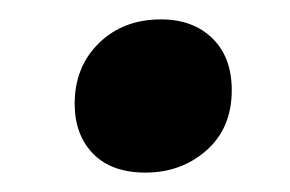

<svg xmlns="http://www.w3.org/2000/svg" viewBox="-20 -424 299 198"><path d="M130 -246Q95 -246 76 -265.5Q57 -285 57 -317Q57 -355 82 -379.5Q107 -404 146 -404Q179 -404 199 -384.5Q219 -365 219 -331Q219 -292 193 -269Q167 -246 130 -246Z"/></svg>

Font: Bitter
Style: Bold Italic
Weight: 700
Italic angle: -9°
Designer: Sol Matas, and Bitter project Authors
Foundry: Sol Matas
Version: Version 2.001